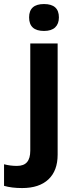

<svg xmlns="http://www.w3.org/2000/svg" viewBox="-80 -726 383 969"><path d="M31.7 223.1Q-21.5 223.1 -59.6 211.9V103Q-27.8 111.3 5.4 111.3Q40.5 111.3 56.6 92Q72.8 72.8 72.8 34.7V-506.8H210.9V54.7Q210.9 135.7 164.3 179.4Q117.7 223.1 31.7 223.1ZM66.9 -638.2Q66.9 -705.6 142.1 -705.6Q217.3 -705.6 217.3 -638.2Q217.3 -606 198.5 -587.9Q179.7 -569.8 142.1 -569.8Q66.9 -569.8 66.9 -638.2Z"/></svg>

Font: Bpm'online Open Sans
Style: Bold
Weight: 700
Foundry: Ascender Corporation
Version: Version 1.10